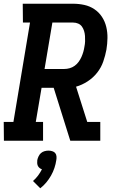

<svg xmlns="http://www.w3.org/2000/svg" viewBox="-25 -755 645 1030"><path d="M-4 0 -5 -101H47L136 -634H98L97 -735H367Q398 -735 427.5 -728.5Q457 -722 481.5 -705.5Q506 -689 522 -664.5Q538 -640 545 -611Q552 -582 551.5 -551Q551 -520 546 -489Q540 -457 529 -425Q518 -393 496.5 -365.5Q475 -338 445 -318.5Q415 -299 383 -290L443 -101H513V0H352L263 -284H198L167 -101H206V0ZM214 -385H320Q334 -385 348.5 -389Q363 -393 375.5 -402Q388 -411 397 -423.5Q406 -436 412 -449.5Q418 -463 422 -477Q426 -491 428 -505Q431 -519 431.5 -533.5Q432 -548 431 -562Q430 -576 426 -589Q422 -602 414.5 -612.5Q407 -623 394.5 -628.5Q382 -634 367 -634H256ZM191 255 152 216Q167 203 179 187Q191 171 200 153Q193 151 187 146Q181 141 178 134.5Q175 128 174.5 120Q174 112 175 104Q177 94 182 83.5Q187 73 195 66Q203 59 214 56Q225 53 235 53Q245 53 255 56Q265 59 271 66Q277 73 278 83.5Q279 94 277 104Q274 125 267 146Q260 167 249 186.5Q238 206 223.5 223.5Q209 241 191 255Z"/></svg>

Font: Iosevka Etoile
Style: Bold Italic
Weight: 700
Italic angle: -9°
Designer: Belleve Invis
Foundry: Belleve Invis
Version: Version 28.1.0; ttfautohint (v1.8.4)